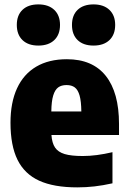

<svg xmlns="http://www.w3.org/2000/svg" viewBox="-20 -820 568 851"><path d="M507.5 -221.5H208Q210.5 -186 224 -166Q237.5 -146 266.5 -137.2Q295.5 -128.5 347 -128.5Q406.5 -128.5 478.5 -145.5V-7.5Q436 2 398.8 6.2Q361.5 10.5 322.5 10.5Q218.5 10.5 153.5 -19.2Q88.5 -49 57.5 -112Q26.5 -175 26.5 -276Q26.5 -365.5 55.5 -428.5Q84.5 -491.5 140.5 -524.5Q196.5 -557.5 276.5 -557.5Q390 -557.5 448.8 -483.8Q507.5 -410 507.5 -270.5ZM207.5 -326H340.5Q340 -371 332.8 -396.5Q325.5 -422 311.5 -432.5Q297.5 -443 275 -443Q252 -443 237.8 -432.5Q223.5 -422 215.8 -396.5Q208 -371 207.5 -326ZM54.5 -709.5Q54.5 -752.5 79.8 -776.5Q105 -800.5 150 -800.5Q195 -800.5 220.5 -776.2Q246 -752 246 -709.5Q246 -666.5 220.5 -642.2Q195 -618 150 -618Q105 -618 79.8 -642.2Q54.5 -666.5 54.5 -709.5ZM299 -709.5Q299 -752.5 324.2 -776.5Q349.5 -800.5 394.5 -800.5Q439.5 -800.5 465 -776.2Q490.5 -752 490.5 -709.5Q490.5 -666.5 465 -642.2Q439.5 -618 394.5 -618Q349.5 -618 324.2 -642.2Q299 -666.5 299 -709.5Z"/></svg>

Font: Encode Sans Semi Condensed ExBd
Style: Regular
Weight: 800
Width: 4
Designer: Multiple Designers
Foundry: Impallari Type
Version: Version 2.000